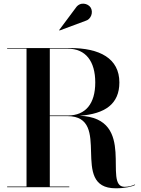

<svg xmlns="http://www.w3.org/2000/svg" viewBox="-20 -1009 761 1035"><path d="M439.5 -896C472 -904.5 484 -944 468.5 -968.5C454.5 -990.5 412 -1002 388.5 -967L299 -847L301 -844.5ZM18.5 -3.5V0H353.5V-3.5H248.5V-383H343.5C589.5 -383 350.5 6 603.5 6C655 6 692.5 -3 708.5 -12L707 -14.5C693 -7.5 672.5 -2 651.5 -2C531 -2 722 -373 409.5 -385C546.5 -395 623.5 -448.5 623.5 -564.5C623.5 -694.5 517 -750 358.5 -750H18.5V-746.5H123V-3.5ZM346 -746.5C442 -746.5 493.5 -678.5 493.5 -564.5C493.5 -450.5 442 -386.5 346 -386.5H248.5V-746.5Z"/></svg>

Font: Bodoni* 48pt Medium
Style: Regular
Weight: 500
Version: Version 2.3